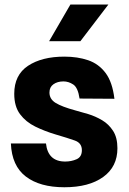

<svg xmlns="http://www.w3.org/2000/svg" viewBox="-20 -800 559 829"><path d="M258 8.5Q152 8.5 91.5 -37.8Q31 -84 27 -180.5H178.5Q187 -102.5 261.5 -102.5Q288 -102.5 310.8 -112.5Q333.5 -122.5 333.5 -151.5Q333.5 -182.5 303.2 -193.2Q273 -204 220 -219.5Q173 -233.5 132.2 -253.5Q91.5 -273.5 66.5 -307Q41.5 -340.5 41.5 -395Q41.5 -476.5 101.2 -516Q161 -555.5 258 -555.5Q315 -555.5 360.5 -540Q406 -524.5 435.8 -485Q465.5 -445.5 474 -373.5L323.5 -374.5Q316.5 -422 296.2 -435.2Q276 -448.5 254 -448.5Q228 -448.5 210.8 -436.2Q193.5 -424 193.5 -400.5Q193.5 -372 220.5 -355.5Q247.5 -339 304.5 -323.5Q329.5 -317 360.8 -307.5Q392 -298 420.8 -281Q449.5 -264 468.2 -235Q487 -206 487 -160Q487 -80 425.5 -35.8Q364 8.5 258 8.5ZM192 -622 284 -780.5H448L327 -622Z"/></svg>

Font: Spline Sans
Style: Bold
Weight: 700
Designer: Eben Sorkin, Mirko Velimirovic
Foundry: Sorkin Type
Version: Version 1.000; ttfautohint (v1.8.3)